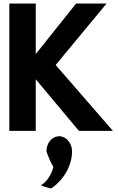

<svg xmlns="http://www.w3.org/2000/svg" viewBox="-20 -733 672 1090"><path d="M389 126C389 82 360 47 325 41C319 40 316 40 308 41C271 46 243 81 244 128C256 161 269 192 283 214C274 258 243 297 229 307L212 319L231 326C245 331 257 334 270 337C339 291 389 210 389 126ZM621 10 296 -364 585 -713H412L183 -426V-713H33V10H183V-283L428 10Z"/></svg>

Font: Bluebird
Style: SfBdNrw
Weight: 700
Designer: Jasper
Foundry: Cannot Into Space Fonts
Version: Version 0.98